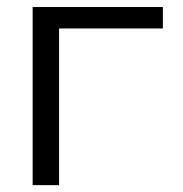

<svg xmlns="http://www.w3.org/2000/svg" viewBox="-20 -540 534 560"><path d="M75.2 0V-519.5H455.1V-457H152.3V0Z"/></svg>

Font: GenEi M Gothic v2 Regular
Style: Regular
Weight: 400
Version: Version 2.0